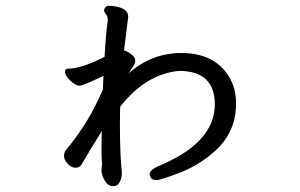

<svg xmlns="http://www.w3.org/2000/svg" viewBox="-20 -597 1040 666"><path d="M332 -3.9Q332 -16.1 334 -25.9Q332 -51.8 332 -82L333 -142.1Q292 -77.1 265.1 -29.8Q257.8 -15.1 242.2 -15.1Q227.1 -15.1 214.6 -29.1Q202.1 -43 202.1 -54.9Q202.1 -66.9 207 -74.2Q276.9 -158.2 318.8 -247.1L336.9 -286.1L338.9 -334Q334 -331.1 299.1 -315.4Q264.2 -299.8 255.9 -299.8Q246.1 -299.8 233.9 -309.1Q211.9 -324.2 205.1 -345.2Q205.1 -358.9 216.8 -358.9Q262.2 -358.9 342.8 -399.9Q347.2 -481 354 -526.9Q354 -540 347.4 -547.6Q340.8 -555.2 340.8 -563Q346.2 -577.1 356.9 -577.1Q362.8 -577.1 377.9 -575.2Q424.8 -567.9 424.8 -539.1L410.2 -421.9Q422.9 -418.9 436 -408.4Q449.2 -397.9 449.2 -387.9Q449.2 -377.9 445.6 -372.6Q441.9 -367.2 432.1 -352.1L426.8 -342.8Q505.9 -413.1 608.9 -413.1Q723.1 -413.1 772.9 -333Q798.8 -293 798.8 -237.8Q798.8 -140.1 728 -75.2Q672.9 -24.9 605 1.5Q537.1 27.8 522 27.8Q502 27.8 499 7.8Q499 -6.8 527.8 -20Q725.1 -101.1 725.1 -234.9Q725.1 -351.1 601.1 -351.1Q486.8 -340.8 397 -227.1Q396 -210 396 -160.2Q396 -60.1 402.8 2.9Q402.8 19 395.5 33.9Q388.2 48.8 372.1 48.8Q356 48.8 345 32Q334 15.1 332 -3.9Z"/></svg>

Font: LXGW WenKai Screen
Style: Regular
Weight: 400
Designer: LXGW / Fontworks Inc.
Foundry: LXGW / Fontworks Inc.
Version: Version 1.510;January 18,2025